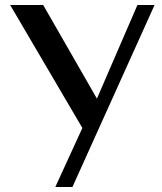

<svg xmlns="http://www.w3.org/2000/svg" viewBox="-20 -746 646 766"><path d="M152.3 -726.1 366.7 -352.5 528.3 -726.1H596.7L269 0H200.7L308.6 -235.4L20.5 -726.1Z"/></svg>

Font: Federov2
Style: Regular
Weight: 400
Designer: Olexa M. Volochay | Cyreal.org
Foundry: Olexa M. Volochay | Cyreal.org
Version: Version 1.000